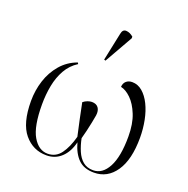

<svg xmlns="http://www.w3.org/2000/svg" viewBox="-141 -938 1062 1083"><g transform="rotate(20 389.5 -397.0)"><path d="M251 10Q170 10 117.5 -53Q65 -116 65 -249Q65 -313 84 -372Q103 -431 142 -476.5Q181 -522 239 -543L244 -535Q201 -508 176 -464Q151 -420 140.5 -365.5Q130 -311 130 -252Q130 -120 165 -60.5Q200 -1 254 -1Q303 -1 332.5 -41Q362 -81 380 -148Q368 -203 358 -248.5Q348 -294 339 -341Q351 -351 365 -356Q379 -361 390 -361Q417 -361 429.5 -344Q442 -327 438 -298Q435 -280 429.5 -252.5Q424 -225 417.5 -197.5Q411 -170 405 -149Q413 -109 427.5 -75Q442 -41 466 -21Q490 -1 527 -1Q583 -1 616.5 -64Q650 -127 650 -247Q650 -324 628.5 -377.5Q607 -431 576 -461Q545 -491 515 -497Q516 -519 530 -531.5Q544 -544 566 -544Q600 -544 627.5 -520.5Q655 -497 674.5 -457.5Q694 -418 704 -367.5Q714 -317 714 -264Q714 -132 665.5 -61Q617 10 536 10Q476 10 442 -23.5Q408 -57 391 -119Q376 -58 339.5 -24Q303 10 251 10ZM382 -606 373 -609 408 -776Q413 -805 435 -804Q457 -803 478 -785V-775Z"/></g></svg>

Font: Noto Serif Display Light
Style: Regular
Weight: 300
Designer: Monotype Design Team
Foundry: Monotype Imaging Inc.
Version: Version 2.009